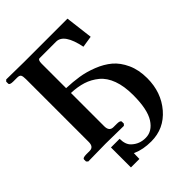

<svg xmlns="http://www.w3.org/2000/svg" viewBox="-241 -764 1072 1072"><g transform="rotate(-45 295.0 -228.0)"><path d="M567.9 -96.2Q567.9 15.6 501.5 92.8Q435.1 169.9 334 169.9Q270 169.9 223.1 148.9Q222.2 147.9 221.2 147.9Q220.2 147.9 219.2 147Q219.2 149.9 217.8 150.9H219.2Q218.3 152.8 217.8 191.9H150.9V34.2H219.2Q219.2 80.1 243.2 102.1Q277.3 134.3 326.2 133.8Q377.9 133.8 411.9 81.3Q445.8 28.8 445.8 -85Q445.8 -154.8 427.5 -204.8Q409.2 -254.9 375 -283Q340.8 -311 300.3 -324Q259.8 -336.9 208 -338.9V-76.2Q208 -36.1 241.2 -36.1H267.1Q295.9 -36.1 295.9 -23.9V-8.8L287.1 0Q180.2 -2 145 -2L5.9 0L-2.9 -8.8V-23.9Q-2.9 -36.1 26.9 -36.1H53.2Q85.4 -36.1 85 -76.2V-570.8Q85 -594.7 79.6 -603.3Q74.2 -611.8 56.2 -611.8H25.9Q-2.9 -611.8 -2.9 -624V-639.2L5.9 -647.9Q133.8 -646 146 -646H487.8L507.8 -482.9L439.9 -472.2Q414.1 -600.1 352.1 -600.1H222.2Q208 -600.1 208 -570.8V-377Q259.8 -375 305.9 -367.9Q352.1 -360.8 401.6 -341.3Q451.2 -321.8 486.6 -292Q522 -262.2 544.9 -212.2Q567.9 -162.1 567.9 -96.2Z"/></g></svg>

Font: Linux Libertine
Style: Bold
Weight: 700
Designer: Philipp H. Poll
Foundry: Philipp H. Poll
Version: Version 5.0.3